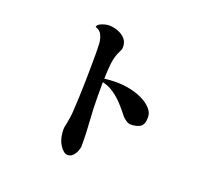

<svg xmlns="http://www.w3.org/2000/svg" viewBox="-138 -944 1276 1177"><g transform="rotate(20 500.0 -356.0)"><path d="M798 -324Q798 -278 775.5 -262.5Q753 -247 711 -247Q698 -247 681 -258.5Q664 -270 656 -280Q631 -313 602.5 -344Q574 -375 540 -399Q506 -423 464 -433Q464 -411 464 -388.5Q464 -366 464 -343Q464 -263 470 -183Q476 -103 476 -23Q476 -7 468 13Q460 33 446 47Q432 61 413 61Q399 61 385.5 49.5Q372 38 362 22Q352 6 348 -6Q336 -39 336 -78Q336 -89 338.5 -100Q341 -111 343 -121Q346 -141 349.5 -161Q353 -181 354 -201Q360 -298 362 -394.5Q364 -491 364 -587Q364 -613 362.5 -644Q361 -675 349 -701Q337 -727 307 -736Q308 -748 322.5 -756.5Q337 -765 354.5 -769Q372 -773 381 -773Q410 -773 439 -762.5Q468 -752 487.5 -731Q507 -710 507 -677Q507 -661 498 -646Q476 -603 471 -553.5Q466 -504 465 -456Q485 -458 505 -459.5Q525 -461 544 -461Q590 -461 640 -450Q690 -439 730 -416Q754 -403 776 -379Q798 -355 798 -324Z"/></g></svg>

Font: Kaisei Tokumin
Style: Bold
Weight: 700
Designer: Font-Kai, 金井和夫
Foundry: KAZUO KANAI
Version: Version 5.003